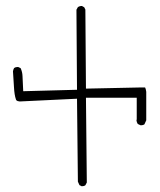

<svg xmlns="http://www.w3.org/2000/svg" viewBox="-20 -634 540 650"><path d="M271 -303.2H442.9V-229.5L441.9 -227.5Q442.4 -220.7 446.3 -214.4L455.6 -210Q457 -210 459 -210Q464.4 -210 468.8 -212.9L475.1 -226.6V-323.2Q473.6 -334 471.2 -337.9Q469.7 -337.9 454.8 -337.9Q439.9 -337.9 271 -334L269 -601.6L265.1 -609.4L257.3 -613.8Q249.5 -613.8 243.7 -609.9L238.8 -601.1L240.7 -330.1L58.6 -325.2L56.2 -376.5Q55.7 -390.6 49.8 -403.3L41.5 -407.2Q40.5 -407.2 39.6 -407.2Q32.7 -407.2 27.8 -403.8Q24.9 -398.9 23.9 -392.6Q25.9 -366.2 27.3 -339.1Q28.8 -312 33.7 -298.3Q34.2 -295.9 35.6 -294.4Q39.1 -291 46.9 -290.5L240.7 -299.8L243.7 -19L249 -7.3L256.8 -3.4Q264.2 -3.4 269 -6.8L273.9 -16.1Z"/></svg>

Font: NaikaiFont
Style: ExtraLight
Weight: 200
Version: Version 1.89